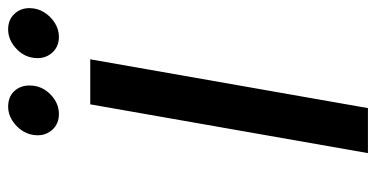

<svg xmlns="http://www.w3.org/2000/svg" viewBox="-252 -696 947 484"><g transform="rotate(-90 222.0 -453.5)"><path d="M78.5 0 201.5 -700H315L192 0ZM372 -779Q347.5 -779 332.8 -794.8Q318 -810.5 318 -832.5Q318 -863.5 340.5 -885.2Q363 -907 390.5 -907Q414.5 -907 429.2 -891.5Q444 -876 444 -853.5Q444 -833 433.5 -816.2Q423 -799.5 406.5 -789.2Q390 -779 372 -779ZM177 -779Q153 -779 138.2 -794.8Q123.5 -810.5 123.5 -832.5Q123.5 -853 134 -869.8Q144.5 -886.5 161 -896.8Q177.5 -907 195 -907Q220.5 -907 234.8 -891.5Q249 -876 249 -853.5Q249 -822.5 227 -800.8Q205 -779 177 -779Z"/></g></svg>

Font: Overpass SemiBold
Style: Italic
Weight: 600
Italic angle: -10°
Designer: Delve Withrington, Dave Bailey, Thomas Jockin
Foundry: Delve Fonts LLC
Version: Version 4.000